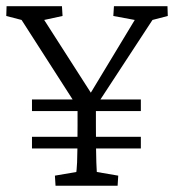

<svg xmlns="http://www.w3.org/2000/svg" viewBox="-22 -593 556 613"><path d="M80.1 -238.3V-275.4H427.7V-238.3ZM80.1 -119.1V-156.2H427.7V-119.1ZM464.8 -529.3 268.6 -229.5 284.2 -280.3V-190.4Q284.2 -144.5 284.7 -116.7Q285.2 -88.9 285.6 -74.2Q286.1 -59.6 286.6 -53.2Q287.1 -46.9 287.1 -43.9L355.5 -32.2L353.5 0H155.3L153.3 -32.2L221.7 -43.9Q221.7 -46.9 222.7 -53.2Q223.6 -59.6 224.1 -74.2Q224.6 -88.9 225.1 -116.7Q225.6 -144.5 225.6 -190.4V-280.3L239.3 -229.5L46.9 -529.3L-2 -542L-1 -573.2H175.8L177.7 -542L119.1 -529.3L272.5 -290H263.7L408.2 -529.3L339.8 -542L341.8 -573.2H512.7L513.7 -542Z"/></svg>

Font: Crimson Pro ExtraLight
Style: Regular
Weight: 250
Designer: Jacques Le Bailly
Foundry: Baron von Fonthausen
Version: Version 1.003